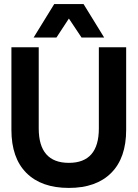

<svg xmlns="http://www.w3.org/2000/svg" viewBox="-20 -912 675 942"><path d="M318 10Q183 10 109.5 -63.5Q36 -137 36 -275V-680H170V-282Q170 -113 318 -113Q465 -113 465 -282V-680H599V-275Q599 -137 525.5 -63.5Q452 10 318 10ZM145 -728 246 -892H390L491 -728H380L318 -821L257 -728Z"/></svg>

Font: TASA Orbiter Display
Style: Bold
Weight: 700
Designer: Weizhong Zhang
Version: Version 1.000;Glyphs 3.1.2 (3151)